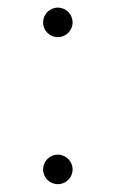

<svg xmlns="http://www.w3.org/2000/svg" viewBox="-20 -512 300 499"><path d="M130.3 -415.5C151.3 -415.5 168.7 -432.5 168.7 -453.8C168.7 -474.8 151.3 -492.2 130.3 -492.2C109 -492.2 92 -474.8 92 -453.8C92 -432.5 109 -415.5 130.3 -415.5ZM130.3 -33.4C151.3 -33.4 168.7 -50.4 168.7 -71.7C168.7 -92.7 151.3 -110.1 130.3 -110.1C109 -110.1 92 -92.7 92 -71.7C92 -50.4 109 -33.4 130.3 -33.4Z"/></svg>

Font: Karasuma Gothic
Style: Thin
Weight: 200
Designer: Rasmus Andersson / Ryoko Ishizuka
Foundry: rsms
Version: Version 1.00